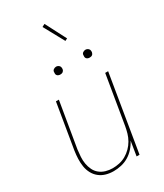

<svg xmlns="http://www.w3.org/2000/svg" viewBox="-233 -1038 967 1134"><g transform="rotate(-30 250.0 -471.0)"><path d="M192 8Q165 8 140.5 1Q116 -6 96.5 -21.5Q77 -37 65 -59.5Q53 -82 49 -107.5Q45 -133 46 -159.5Q47 -186 51 -213L102 -520H122L70 -210Q67 -186 65.5 -162Q64 -138 68 -115Q72 -92 82 -71.5Q92 -51 109.5 -37Q127 -23 149.5 -16.5Q172 -10 196 -10Q218 -10 241.5 -15Q265 -20 286 -32Q307 -44 324.5 -61.5Q342 -79 354 -100Q366 -121 372.5 -143.5Q379 -166 383 -189L438 -520H458L372 0H352L368 -99Q356 -75 337 -53.5Q318 -32 294.5 -18Q271 -4 244.5 2Q218 8 192 8ZM404 -644Q398 -644 392.5 -646Q387 -648 383 -652.5Q379 -657 378.5 -663.5Q378 -670 379 -676Q379 -681 381.5 -685Q384 -689 388 -691.5Q392 -694 396 -695.5Q400 -697 405 -697Q411 -697 416.5 -694.5Q422 -692 426 -687.5Q430 -683 431 -676.5Q432 -670 431 -664Q430 -659 427.5 -655Q425 -651 421.5 -648.5Q418 -646 413.5 -645Q409 -644 404 -644ZM204 -644Q198 -644 192.5 -646Q187 -648 183 -652.5Q179 -657 178.5 -663.5Q178 -670 179 -676Q179 -681 181.5 -685Q184 -689 188 -691.5Q192 -694 196 -695.5Q200 -697 205 -697Q211 -697 216.5 -694.5Q222 -692 226 -687.5Q230 -683 231 -676.5Q232 -670 231 -664Q230 -659 227.5 -655Q225 -651 221.5 -648.5Q218 -646 213.5 -645Q209 -644 204 -644ZM329 -801 253 -940 272 -950 345 -809Z"/></g></svg>

Font: Iosevka Term Curly Th Obl
Style: Regular
Weight: 100
Italic angle: -9°
Designer: Belleve Invis
Foundry: Belleve Invis
Version: Version 32.3.0